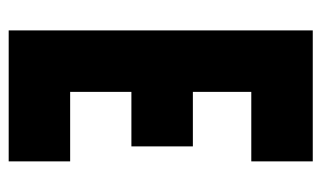

<svg xmlns="http://www.w3.org/2000/svg" viewBox="-169 -571 740 442"><g transform="rotate(90 201.0 -350.0)"><path d="M50 0V-700H351.5V-558.5H191.5V-424H317V-282.5H191.5V-141.5H351.5V0Z"/></g></svg>

Font: Tourney Condensed Black
Style: Regular
Weight: 900
Width: 3
Designer: Tyler Finck
Foundry: Etcetera Type Co
Version: Version 1.010; ttfautohint (v1.8.3)